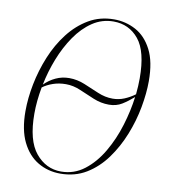

<svg xmlns="http://www.w3.org/2000/svg" viewBox="-82 -794 770 875"><g transform="rotate(10 302.5 -356.5)"><path d="M255 11Q198 11 151.5 -16.5Q105 -44 77.5 -100Q50 -156 50 -242Q50 -302 63 -368Q76 -434 102 -497.5Q128 -561 167.5 -612Q207 -663 259 -693.5Q311 -724 376 -724Q430 -724 476.5 -699Q523 -674 551.5 -619Q580 -564 580 -474Q580 -418 568 -352.5Q556 -287 530.5 -223Q505 -159 466.5 -106Q428 -53 375.5 -21Q323 11 255 11ZM431 -367Q459 -367 484.5 -377.5Q510 -388 533 -405Q537 -445 537 -479Q537 -604 492 -659Q447 -714 375 -714Q322 -714 278 -684.5Q234 -655 200 -605.5Q166 -556 142.5 -496Q119 -436 107 -375Q130 -398 159 -411.5Q188 -425 221 -425Q258 -425 293 -410.5Q328 -396 362 -381.5Q396 -367 431 -367ZM257 1Q317 1 364.5 -35.5Q412 -72 446.5 -131Q481 -190 502 -259Q523 -328 531 -392Q505 -369 479 -353Q453 -337 419 -337Q382 -337 347 -351.5Q312 -366 278.5 -380.5Q245 -395 211 -395Q179 -395 151.5 -385.5Q124 -376 104 -361Q92 -296 92 -238Q92 -114 139.5 -56.5Q187 1 257 1Z"/></g></svg>

Font: Noto Serif Display Condensed ExtraLight
Style: Italic
Weight: 200
Width: 3
Italic angle: -12°
Designer: Monotype Design Team
Foundry: Monotype Imaging Inc.
Version: Version 2.009